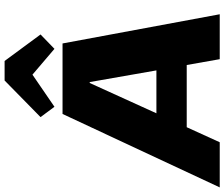

<svg xmlns="http://www.w3.org/2000/svg" viewBox="-124 -906 998 855"><g transform="rotate(-90 375.5 -479.0)"><path d="M295 -700H609L739 0H539L513 -147H236L169 0H-32ZM489 -282 437 -579H433L298 -282ZM281 -798 444 -958H531L649 -798L585 -736L470 -834L327 -736Z"/></g></svg>

Font: Pathway Extreme 8pt Thin 12pt ExtraBold
Style: Italic
Weight: 800
Italic angle: -8°
Version: Version 1.001;gftools[0.9.26]